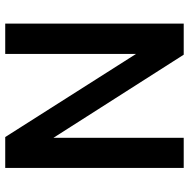

<svg xmlns="http://www.w3.org/2000/svg" viewBox="-14 -726 740 753"><g transform="rotate(90 356.5 -350.0)"><path d="M639 -700V0H518L192 -513V0H73V-700H195L521 -189V-700Z"/></g></svg>

Font: Albert Sans SemiBold
Style: Regular
Weight: 600
Designer: Andreas Rasmussen
Foundry: a.Foundry
Version: Version 1.025